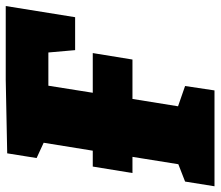

<svg xmlns="http://www.w3.org/2000/svg" viewBox="-80 -682 750 653"><g transform="rotate(-90 294.5 -355.0)"><path d="M-12 0 4 -100 63 -123 88 -279H33L55 -414H109L136 -581L84 -605L100 -705L350 -710H601L563 -474H451L443 -565H330L306 -414H441L419 -279H285L260 -124L329 -100L314 0Z"/></g></svg>

Font: Bitter Black
Style: Italic
Weight: 900
Italic angle: -9°
Designer: Sol Matas, and Bitter project Authors
Foundry: Sol Matas
Version: Version 2.001